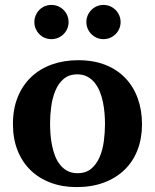

<svg xmlns="http://www.w3.org/2000/svg" viewBox="-20 -743 624 775"><path d="M403.8 -242.2Q403.8 -263.2 401.9 -286.4Q399.9 -309.6 395.3 -332Q390.6 -354.5 382.3 -374.5Q374 -394.5 361.6 -409.7Q349.1 -424.8 332 -433.8Q314.9 -442.9 292 -442.9Q258.3 -442.9 236.8 -424.3Q215.3 -405.8 203.4 -376.7Q191.4 -347.7 186.8 -313Q182.1 -278.3 182.1 -246.1Q182.1 -224.6 183.8 -201.2Q185.5 -177.7 190.2 -155.3Q194.8 -132.8 202.6 -112.8Q210.4 -92.8 222.9 -77.4Q235.4 -62 252.4 -53Q269.5 -43.9 293 -43.9Q327.1 -43.9 348.6 -62.3Q370.1 -80.6 382.3 -109.4Q394.5 -138.2 399.2 -173.3Q403.8 -208.5 403.8 -242.2ZM553.2 -241.2Q553.2 -185.1 535.4 -138.4Q517.6 -91.8 483.4 -58.3Q449.2 -24.9 400.1 -6.3Q351.1 12.2 289.1 12.2Q231.9 12.2 184.8 -5.4Q137.7 -22.9 103.8 -55.7Q69.8 -88.4 51 -135.5Q32.2 -182.6 32.2 -242.2Q32.2 -303.7 51.8 -351.6Q71.3 -399.4 106.2 -432.4Q141.1 -465.3 189.5 -482.7Q237.8 -500 295.9 -500Q357.9 -500 405.8 -481Q453.6 -461.9 486.3 -427.5Q519 -393.1 536.1 -345.7Q553.2 -298.3 553.2 -241.2ZM256.8 -653.8Q256.8 -639.6 251.5 -627.2Q246.1 -614.7 236.6 -605.2Q227.1 -595.7 214.4 -590.3Q201.7 -585 187.5 -585Q173.3 -585 160.6 -590.3Q147.9 -595.7 138.7 -605.2Q129.4 -614.7 124 -627.2Q118.7 -639.6 118.7 -653.8Q118.7 -668 124 -680.7Q129.4 -693.4 138.7 -702.9Q147.9 -712.4 160.6 -717.8Q173.3 -723.1 187.5 -723.1Q201.7 -723.1 214.4 -717.8Q227.1 -712.4 236.6 -702.9Q246.1 -693.4 251.5 -680.7Q256.8 -668 256.8 -653.8ZM466.8 -653.8Q466.8 -639.6 461.4 -627.2Q456.1 -614.7 446.5 -605.2Q437 -595.7 424.3 -590.3Q411.6 -585 397.5 -585Q383.3 -585 370.8 -590.3Q358.4 -595.7 348.9 -605.2Q339.4 -614.7 334 -627.2Q328.6 -639.6 328.6 -653.8Q328.6 -668 334 -680.7Q339.4 -693.4 348.9 -702.9Q358.4 -712.4 370.8 -717.8Q383.3 -723.1 397.5 -723.1Q411.6 -723.1 424.3 -717.8Q437 -712.4 446.5 -702.9Q456.1 -693.4 461.4 -680.7Q466.8 -668 466.8 -653.8Z"/></svg>

Font: Charis SIL CyrE
Style: Bold
Weight: 700
Foundry: SIL International
Version: Version 5.000